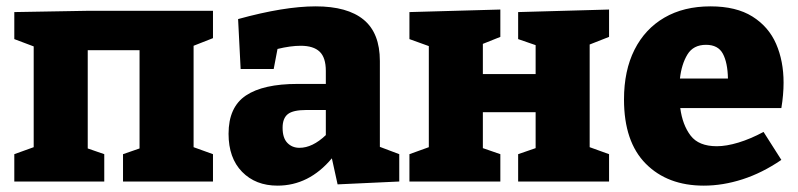

<svg xmlns="http://www.w3.org/2000/svg" viewBox="-20 -571 2511 604"><path d="M25 0V-86L86 -108V-425L25 -448V-533L255 -537H650V-451L589 -427V-108L650 -86V0H367V-86L419 -104V-413H256V-104L308 -86V0Z M1042 9 1024 -73Q952 13 853 13Q784 13 741.5 -30.5Q699 -74 699 -150Q699 -234 753.5 -270.5Q808 -307 916 -307H1005V-348Q1005 -390 985.5 -408.5Q966 -427 926 -427Q894 -427 853 -417L841 -354H737L729 -511Q874 -551 973 -551Q1073 -551 1124 -509Q1175 -467 1175 -379V-109L1236 -86V0ZM869 -169Q869 -137 884 -121.5Q899 -106 922 -106Q963 -106 1005 -146V-225H944Q902 -225 885.5 -212Q869 -199 869 -169Z M1268 0V-86L1329 -108V-426L1268 -448V-533L1554 -541V-455L1499 -433V-338H1665V-429L1610 -448V-533L1896 -541V-455L1835 -431V-108L1896 -86V0H1610V-86L1665 -105V-218H1499V-105L1554 -86V0Z M2194 13Q2080 13 2011.5 -56Q1943 -125 1943 -258Q1943 -349 1976 -414.5Q2009 -480 2070 -515.5Q2131 -551 2215 -551Q2296 -551 2347 -519Q2398 -487 2421.5 -433Q2445 -379 2445 -311Q2445 -273 2438 -231H2120Q2127 -178 2152.5 -144.5Q2178 -111 2235 -111Q2265 -111 2303 -122.5Q2341 -134 2382 -156L2438 -68Q2378 -27 2316 -7Q2254 13 2194 13ZM2201 -430Q2161 -430 2142.5 -399.5Q2124 -369 2119 -324H2270Q2269 -374 2254 -402Q2239 -430 2201 -430Z"/></svg>

Font: Bitter ExtraBold
Style: Regular
Weight: 800
Designer: Sol Matas, and Bitter project Authors
Foundry: Sol Matas
Version: Version 2.001